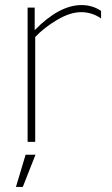

<svg xmlns="http://www.w3.org/2000/svg" viewBox="-20 -560 443 758"><path d="M89 -530H117V-441Q214 -540 302 -540Q345 -540 379 -517V-487Q344 -512 300 -512Q257 -512 205.5 -481.5Q154 -451 119 -414V0H89ZM120 51 70 178H43L81 51Z"/></svg>

Font: Roundo ExtraLight
Style: Regular
Weight: 250
Designer: Namrata Goyal (Gurmukhi), Shiva Nallaperumal (Latin)
Foundry: Indian Type Foundry
Version: Version 1.000;PS 1.0;hotconv 1.0.88;makeotf.lib2.5.647800